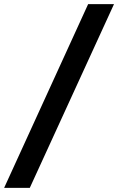

<svg xmlns="http://www.w3.org/2000/svg" viewBox="-60 -797 571 928"><path d="M-40 111 366 -777H491L84 111Z"/></svg>

Font: DeepMind Sans
Style: Bold Italic
Weight: 700
Italic angle: -10°
Designer: Jonny Pinhorn / Modifications: Colophon Foundry
Foundry: Colophon Foundry
Version: Version 1.002; ttfautohint (v1.8.2)